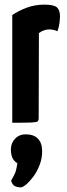

<svg xmlns="http://www.w3.org/2000/svg" viewBox="-20 -530 289 829"><path d="M33 0V-465Q59 -483 94.5 -496.5Q130 -510 172 -510Q213 -510 226 -498Q239 -486 239 -460Q239 -450 237 -432Q235 -414 228 -395Q218 -400 208.5 -401.5Q199 -403 191 -403Q182 -403 170 -399Q158 -395 148 -387L147 -20Q147 -10 142.5 -6Q138 -2 114 -1Q90 0 33 0ZM70 279Q55 279 44 273.5Q33 268 28 250Q45 221 48.5 207.5Q52 194 55 175Q39 165 33 150Q27 135 27 115Q27 88 45 69Q63 50 91 50Q126 50 144 69Q162 88 162 123Q162 154 151 182.5Q140 211 124 232.5Q108 254 93 266.5Q78 279 70 279Z"/></svg>

Font: Yanone Kaffeesatz ExtraLight
Style: Bold
Weight: 700
Version: Version 2.003